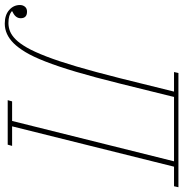

<svg xmlns="http://www.w3.org/2000/svg" viewBox="-46 -736 750 785"><g transform="rotate(90 328.5 -343.0)"><path d="M32 12Q-3 12 -23.5 -6Q-44 -24 -44 -50Q-44 -62 -37 -70.5Q-30 -79 -17 -79Q10 -79 10 -53Q10 -31 -18 -19V-16Q-10 -10 1 -6.5Q12 -3 30 -3Q47 -3 63.5 -9.5Q80 -16 97 -33Q113 -49 130 -78.5Q147 -108 166.5 -158.5Q186 -209 207.5 -282Q229 -355 255 -458L310 -680H230L234 -698H701L697 -680H617L452 -18H532L527 0H345L350 -18H430L595 -680H332L277 -458Q251 -353 229 -279Q207 -205 187 -154Q167 -103 148.5 -72.5Q130 -42 112 -24Q76 12 32 12Z"/></g></svg>

Font: IBM Plex Serif Thin
Style: Italic
Weight: 100
Italic angle: -14°
Designer: Mike Abbink, Paul van der Laan, Pieter van Rosmalen
Foundry: Bold Monday
Version: Version 3.001